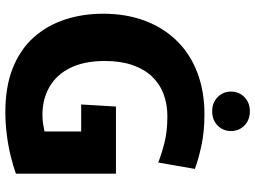

<svg xmlns="http://www.w3.org/2000/svg" viewBox="-139 -812 963 725"><g transform="rotate(90 342.5 -449.5)"><path d="M404.2 11.8Q306.2 11.8 235.8 -16.7Q165.3 -45.3 120.3 -96.2Q75.3 -147 53.6 -214Q31.8 -281 31.8 -356.8Q31.8 -444.8 58.5 -515.4Q85.2 -586 134.7 -636.3Q184.3 -686.7 254.6 -713.3Q324.8 -740 412.2 -740Q477.7 -740 531.7 -728.2Q585.7 -716.3 617.8 -703.7L593.7 -565.5Q559.3 -579 517 -589.5Q474.7 -600 418.8 -600Q373.8 -600 335.4 -585.7Q297 -571.3 269.2 -542.2Q241.3 -513 225.8 -468.5Q210.3 -424 210.3 -364.3Q210.3 -286.2 236.1 -233.8Q261.8 -181.5 308.1 -154.8Q354.3 -128.2 413.7 -128.2Q430.3 -128.2 447.3 -130.7Q464.3 -133.3 476.5 -136V-351.3L546.7 -274.5H374.5L382.3 -405.8H635.7V-28Q608.8 -18.2 570.7 -8.8Q532.7 0.7 489.3 6.2Q446 11.8 404.2 11.8ZM400.3 -769.2Q367.7 -769.2 346.8 -789.7Q325.8 -810.2 325.8 -840.3Q325.8 -870.5 346.8 -891Q367.7 -911.5 400.3 -911.5Q433 -911.5 453.9 -891Q474.8 -870.5 474.8 -840.3Q474.8 -810.2 453.9 -789.7Q433 -769.2 400.3 -769.2Z"/></g></svg>

Font: Murecho Thin
Style: Regular
Weight: 100
Designer: Neil Summerour
Foundry: Positype
Version: Version 1.010